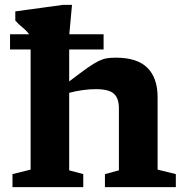

<svg xmlns="http://www.w3.org/2000/svg" viewBox="-20 -764 764 784"><path d="M320 0H31V-53L105 -71.5V-562H21V-624H99Q88.5 -638.5 71 -652.8Q53.5 -667 42.5 -680V-717.5L236 -744H274L263 -624H403V-562H262.5V-431.5Q307.5 -466 335.5 -485.8Q363.5 -505.5 382 -514.5Q400.5 -523.5 416.2 -526Q432 -528.5 453 -528.5Q540.5 -528.5 582 -487Q623.5 -445.5 623.5 -367.5V-71.5L698 -53V0H408.5V-53L465.5 -68.5V-322.5Q465.5 -363 444.8 -381.5Q424 -400 371.5 -400Q345.5 -400 317.2 -396Q289 -392 262.5 -385V-68.5L320 -53Z"/></svg>

Font: Newsreader 6pt SemiBold
Style: Regular
Weight: 600
Designer: Hugues Gentile
Foundry: Production Type
Version: Version 1.003; ttfautohint (v1.8.3)